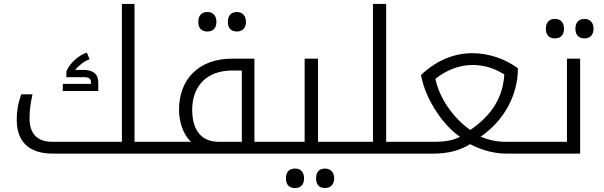

<svg xmlns="http://www.w3.org/2000/svg" viewBox="-20 -780 3068 975"><path d="M299 -318H479V-363C479 -404 451 -425 405 -425H362C379 -447 408 -470 435 -479L421 -513C381 -500 334 -460 317 -417V-388H405C432 -388 442 -381 442 -361V-354H299Z M248 0H797C800 0 802 -2 802 -5V-56C802 -59 800 -60 797 -60H663V-760H599V-60H244C167 -60 130 -104 130 -178C130 -218 135 -256 145 -301H88C71 -254 65 -215 65 -172C65 -60 127 0 248 0Z M1033 -620C1062 -620 1079 -637 1079 -669C1079 -701 1062 -719 1033 -719C1008 -719 987 -705 987 -669C987 -632 1008 -620 1033 -620ZM1183 -620C1213 -620 1229 -639 1229 -669C1229 -698 1213 -719 1183 -719C1154 -719 1137 -701 1137 -669C1137 -637 1154 -620 1183 -620Z M1372 -60H1272V-482H1157C993 -482 889 -381 889 -222C889 -163 910 -96 950 -60H787C784 -60 782 -59 782 -56V-5C782 -2 784 0 787 0H1372C1375 0 1377 -1 1377 -4V-55C1377 -58 1376 -60 1372 -60ZM1208 -60H1090C1007 -60 956 -114 956 -223C956 -345 1032 -422 1160 -422H1208Z M1478 175C1506 175 1524 159 1524 126C1524 92 1505 76 1478 76C1452 76 1432 90 1432 126C1432 161 1452 175 1478 175ZM1630 175C1659 175 1677 156 1677 126C1677 95 1659 76 1630 76C1602 76 1585 93 1585 126C1585 158 1602 175 1630 175Z M1362 0H1745C1748 0 1750 -2 1750 -5V-56C1750 -59 1748 -60 1745 -60H1595V-482H1527V-60H1362C1359 -60 1357 -59 1357 -56V-5C1357 -2 1359 0 1362 0Z M1735 0H2075C2078 0 2080 -2 2080 -5V-56C2080 -59 2078 -60 2075 -60H1941V-760H1874V-60H1735C1732 -60 1730 -59 1730 -56V-5C1730 -2 1732 0 1735 0Z M2552 0H2666C2669 0 2671 -2 2671 -5V-56C2671 -59 2669 -60 2666 -60H2547C2504 -60 2464 -68 2421 -86C2540 -168 2610 -297 2610 -433C2548 -480 2463 -510 2378 -510C2280 -510 2190 -468 2118 -399C2130 -327 2170 -242 2228 -169C2257 -133 2287 -105 2316 -85C2281 -67 2240 -60 2185 -60H2065C2062 -60 2060 -59 2060 -56V-5C2060 -2 2062 0 2065 0H2181C2247 0 2309 -12 2367 -48C2433 -14 2495 0 2552 0ZM2368 -120C2281 -181 2211 -282 2191 -380C2248 -425 2314 -450 2379 -450C2438 -450 2489 -434 2541 -402C2534 -288 2480 -196 2368 -120Z M2798 -585C2827 -585 2844 -602 2844 -634C2844 -666 2827 -684 2798 -684C2773 -684 2752 -670 2752 -634C2752 -597 2773 -585 2798 -585ZM2948 -585C2978 -585 2994 -604 2994 -634C2994 -663 2978 -684 2948 -684C2919 -684 2902 -666 2902 -634C2902 -602 2919 -585 2948 -585Z M2656 0H2926V-482H2859V-60H2656C2653 -60 2651 -59 2651 -56V-5C2651 -2 2653 0 2656 0Z"/></svg>

Font: Noto Kufi Arabic Light
Style: Regular
Weight: 300
Designer: Monotype Design Team, David Williams, Khaled Hosny
Foundry: Google LLC
Version: Version 2.109